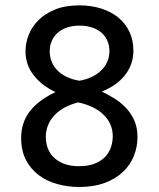

<svg xmlns="http://www.w3.org/2000/svg" viewBox="-20 -706 608 735"><path d="M283.7 9.8Q239.3 9.8 199 -1.5Q158.7 -12.7 127.9 -35.9Q97.2 -59.1 79.1 -94.2Q61 -129.4 61 -177.7Q61 -210 70.3 -236.1Q79.6 -262.2 96.9 -283.4Q114.3 -304.7 138.4 -322Q162.6 -339.4 192.4 -353.5Q138.7 -378.9 108.2 -418.9Q77.6 -459 77.6 -510.3Q77.6 -541 89.8 -572.3Q102.1 -603.5 127.2 -628.7Q152.3 -653.8 191.2 -669.7Q230 -685.5 283.2 -685.5Q329.6 -685.5 367.7 -673.3Q405.8 -661.1 433.1 -638.7Q460.4 -616.2 475.6 -584Q490.7 -551.8 490.7 -511.7Q490.7 -460.4 459.5 -419.7Q428.2 -378.9 369.6 -355.5Q392.1 -344.7 416.3 -330.1Q440.4 -315.4 460.4 -294.9Q480.5 -274.4 493.4 -246.6Q506.3 -218.8 506.3 -181.6Q506.3 -143.6 492.4 -108.9Q478.5 -74.2 450.7 -47.9Q422.9 -21.5 381.1 -5.9Q339.4 9.8 283.7 9.8ZM283.2 -69.8Q318.4 -69.8 343 -79.8Q367.7 -89.8 382.8 -106Q397.9 -122.1 404.8 -142.6Q411.6 -163.1 411.6 -184.6Q411.6 -210.4 401.6 -231.7Q391.6 -252.9 373.8 -269.3Q356 -285.6 331.8 -296.9Q307.6 -308.1 279.3 -314Q251.5 -307.1 228.5 -294.9Q205.6 -282.7 189.2 -265.6Q172.9 -248.5 164.1 -227.3Q155.3 -206.1 155.3 -181.6Q155.3 -160.2 162.4 -140.1Q169.4 -120.1 184.8 -104.5Q200.2 -88.9 224.4 -79.3Q248.5 -69.8 283.2 -69.8ZM170.4 -509.8Q170.4 -485.4 179.2 -466.3Q188 -447.3 203.4 -433.1Q218.8 -418.9 239.3 -409.9Q259.8 -400.9 283.7 -397Q307.6 -400.9 328.6 -410.4Q349.6 -419.9 365.2 -434.3Q380.9 -448.7 389.9 -467.8Q398.9 -486.8 398.9 -509.8Q398.9 -531.7 391.1 -549.8Q383.3 -567.9 368.4 -580.8Q353.5 -593.8 332.3 -600.8Q311 -607.9 284.2 -607.9Q259.3 -607.9 238.5 -601.3Q217.8 -594.7 202.6 -582Q187.5 -569.3 179 -551Q170.4 -532.7 170.4 -509.8Z"/></svg>

Font: Shanti
Style: Regular
Weight: 400
Designer: vernon adams
Foundry: vernon adams
Version: Version 1.000